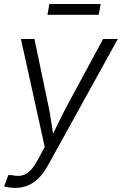

<svg xmlns="http://www.w3.org/2000/svg" viewBox="-32 -730 607 957"><path d="M-11.7 199.2 9.8 142.1 30.8 143.6Q56.2 149.4 77.4 144.5Q98.6 139.6 117.7 121.3Q136.7 103 155.3 68.4L190.9 2.4L72.3 -535.6H139.6L209.5 -202.1Q218.3 -158.7 224.6 -115.2Q231 -71.8 237.8 -30.3H216.3Q237.3 -71.8 257.8 -115.2Q278.3 -158.7 301.8 -202.1L481.9 -535.6H555.2L208.5 91.8Q187.5 130.4 162.4 156Q137.2 181.6 107.9 194.1Q78.6 206.5 44.9 206.5Q28.3 206.5 13.7 204.3Q-1 202.1 -11.7 199.2ZM469.7 -710 460.4 -656.2H204.6L213.9 -710Z"/></svg>

Font: Inter 20pt Light
Style: Italic
Weight: 300
Italic angle: -9.3988°
Version: Version 4.001;git-66647c0bb